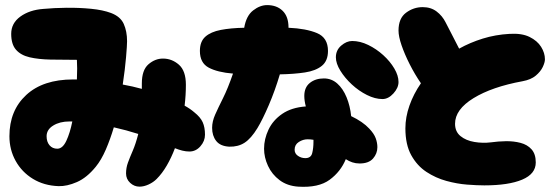

<svg xmlns="http://www.w3.org/2000/svg" viewBox="-20 -733 2185 754"><path d="M210 -2Q153 -4 109.5 -30.5Q66 -57 41.5 -101Q17 -145 17 -198Q17 -299 83 -360Q149 -421 267 -421Q274 -421 282 -421Q284 -469 282 -498Q226 -498 178.5 -499Q131 -500 96.5 -508Q62 -516 43 -537.5Q24 -559 24 -600Q24 -642 60 -668Q96 -694 150 -698Q192 -702 241.5 -702.5Q291 -703 337.5 -698.5Q384 -694 416 -682Q453 -668 466 -639Q479 -610 479 -571Q479 -555 475 -508Q471 -461 462 -401Q501 -394 537 -384Q537 -391 537 -396Q537 -401 537 -405Q537 -458 563 -480.5Q589 -503 620 -503Q655 -503 682.5 -479Q710 -455 710 -400Q710 -360 705 -318Q727 -306 743 -292Q767 -273 776 -253Q785 -233 785 -204Q785 -179 767 -158.5Q749 -138 724 -138Q710 -138 696 -141.5Q682 -145 667 -151Q653 -114 635 -83Q617 -52 595 -30Q582 -17 563.5 -8.5Q545 0 528 0Q507 0 491 -15Q475 -30 475 -52Q475 -74 482.5 -94.5Q490 -115 501.5 -141.5Q513 -168 523 -207Q476 -222 427 -233Q413 -186 395.5 -145.5Q378 -105 356 -78Q321 -35 282 -18Q243 -1 210 -2ZM163 -198Q163 -176 174.5 -162.5Q186 -149 205 -149Q226 -149 240.5 -180Q255 -211 264 -256Q258 -256 252 -256Q215 -256 189 -240Q163 -224 163 -198Z M880 -157Q845 -159 829 -179.5Q813 -200 813 -231Q813 -256 825 -283Q837 -310 856 -348Q875 -386 895 -444Q834 -449 799.5 -467.5Q765 -486 765 -533Q765 -570 786.5 -589Q808 -608 847 -615.5Q886 -623 939 -624Q947 -671 974 -692Q1001 -713 1029 -713Q1067 -713 1090 -690.5Q1113 -668 1113 -625V-624Q1182 -621 1225 -603Q1268 -585 1268 -533Q1268 -494 1244 -474.5Q1220 -455 1177.5 -448.5Q1135 -442 1079 -441Q1060 -377 1035.5 -320Q1011 -263 991 -230Q966 -189 940.5 -172.5Q915 -156 880 -157ZM1482 -344Q1453 -344 1421 -360Q1389 -376 1361.5 -401.5Q1334 -427 1316.5 -455.5Q1299 -484 1299 -508Q1299 -536 1320 -554Q1341 -572 1363 -572Q1394 -572 1426 -556.5Q1458 -541 1485 -516.5Q1512 -492 1528.5 -464Q1545 -436 1545 -411Q1545 -388 1525 -366Q1505 -344 1482 -344ZM1151 0Q1108 -3 1078 -25.5Q1048 -48 1032.5 -81.5Q1017 -115 1017 -149Q1017 -187 1034.5 -224Q1052 -261 1088.5 -286Q1125 -311 1181 -315Q1178 -326 1176.5 -336.5Q1175 -347 1175 -356Q1175 -390 1197 -407.5Q1219 -425 1252 -425Q1282 -425 1304.5 -405Q1327 -385 1341 -351Q1355 -317 1359 -277Q1405 -255 1430 -228Q1449 -208 1455.5 -190Q1462 -172 1462 -155Q1462 -130 1445 -110.5Q1428 -91 1392 -91Q1377 -91 1363.5 -95.5Q1350 -100 1338 -108Q1318 -59 1274.5 -27Q1231 5 1151 0ZM1137 -145Q1137 -130 1150 -121Q1163 -112 1179 -112Q1201 -112 1206 -131.5Q1211 -151 1211 -176Q1211 -180 1211 -184Q1199 -186 1188 -186Q1170 -186 1153.5 -175.5Q1137 -165 1137 -145Z M1882 -5Q1854 -5 1814.5 -8Q1775 -11 1733 -22.5Q1691 -34 1654.5 -58Q1618 -82 1595 -123.5Q1572 -165 1572 -229Q1572 -273 1588 -318.5Q1604 -364 1633 -406Q1609 -441 1589 -480.5Q1569 -520 1557 -555Q1545 -590 1545 -613Q1545 -661 1574.5 -683Q1604 -705 1640 -705Q1672 -705 1694.5 -688Q1717 -671 1730 -645Q1739 -627 1753.5 -599.5Q1768 -572 1783 -542Q1826 -566 1876 -581.5Q1926 -597 1981 -600Q2029 -603 2059.5 -588Q2090 -573 2105 -549Q2120 -525 2120 -500Q2120 -488 2111.5 -470Q2103 -452 2084 -436Q2065 -420 2032 -414Q1912 -392 1839.5 -347.5Q1767 -303 1767 -247Q1767 -216 1788.5 -198.5Q1810 -181 1843 -175.5Q1876 -170 1908 -174Q1936 -178 1966.5 -178.5Q1997 -179 2024 -172Q2051 -165 2067.5 -146.5Q2084 -128 2084 -95Q2084 -50 2030.5 -27.5Q1977 -5 1882 -5Z"/></svg>

Font: Cherry Bomb One
Style: Regular
Weight: 400
Designer: satsuyako
Foundry: satsuyako
Version: Version 4.100; ttfautohint (v1.8.3)